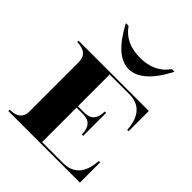

<svg xmlns="http://www.w3.org/2000/svg" viewBox="-208 -862 981 981"><g transform="rotate(45 283.0 -371.0)"><path d="M127 -742.2H146.5Q197.3 -668 302.7 -668Q408.2 -668 459 -742.2H478.5Q397.5 -585.9 302.7 -585.9Q209 -585.9 127 -742.2ZM19.5 -507.8H527.3V-361.3H517.6Q508.8 -498 395.5 -498H253.9V-268.6H301.8Q370.1 -268.6 370.1 -346.7H379.9V-180.7H370.1Q370.1 -258.8 301.8 -258.8H253.9V-9.8H405.3Q518.6 -9.8 527.3 -146.5H537.1V0H19.5V-9.8Q94.7 -9.8 97.7 -69.3V-429.7Q97.7 -498 19.5 -498Z"/></g></svg>

Font: spinweradC
Style: Bold
Weight: 700
Width: 7
Version: Version 0.3